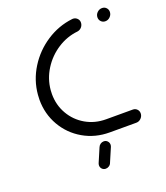

<svg xmlns="http://www.w3.org/2000/svg" viewBox="-124 -605 719 833"><g transform="rotate(-20 235.0 -188.5)"><path d="M53 -237Q53 -248.5 54.1 -260Q59.6 -325.2 94.8 -381.5Q130 -437.8 185.6 -474.1Q241.1 -510.4 305.6 -517.8L309.3 -518.1Q320.4 -518.1 328.5 -510.4Q336.7 -502.6 336.7 -491.5Q336.7 -479.3 328.9 -470.2Q321.1 -461.1 309.3 -459.3Q259.3 -454.1 215.9 -426.1Q172.6 -398.1 145 -354.4Q117.4 -310.7 113 -260Q112.2 -247.4 112.2 -241.9Q112.2 -191.1 136.3 -149.3Q160.4 -107.4 202.4 -83.1Q244.4 -58.9 295.9 -58.9H418.9Q430.4 -58.9 438 -51.1Q445.6 -43.3 445.6 -32.2Q445.6 -19.3 436.1 -9.6Q426.7 0 413.7 0H291.1Q224.4 0 170 -31.5Q115.6 -63 84.3 -117.2Q53 -171.5 53 -237ZM411.5 -486.7Q411.5 -499.6 421.1 -509.1Q430.7 -518.5 443.7 -518.5Q455.2 -518.5 462.8 -510.7Q470.4 -503 470.4 -491.9Q470.4 -478.9 460.9 -469.3Q451.5 -459.6 438.5 -459.6Q427 -459.6 419.3 -467.4Q411.5 -475.2 411.5 -486.7ZM198.1 118.9Q198.1 114.8 200 109.3L227.4 45.2Q230.4 37.4 237.4 32.4Q244.4 27.4 253 27.4Q263 27.4 269.6 34.3Q276.3 41.1 276.3 51.1Q276.3 54.8 274.4 60.4L247 124.4Q244.4 132.2 237.2 137.2Q230 142.2 221.5 142.2Q211.5 142.2 204.8 135.4Q198.1 128.5 198.1 118.9Z"/></g></svg>

Font: 26F Galaxy Sans Medium
Style: Italic
Weight: 500
Italic angle: -5°
Designer: C₂₉H₂₅N₃O₅
Version: Version 1.200